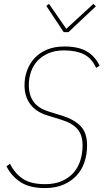

<svg xmlns="http://www.w3.org/2000/svg" viewBox="-20 -947 528 979"><path d="M209 12Q132 12 85.5 -18Q39 -48 13 -99L31 -112Q56 -62 97 -35Q138 -8 210 -8Q260 -8 296 -24Q332 -40 355.5 -67Q379 -94 390 -130Q401 -166 401 -206Q401 -260 374 -290Q347 -320 291 -337L223 -358Q164 -376 134.5 -415.5Q105 -455 105 -513Q105 -553 118.5 -589Q132 -625 157.5 -652Q183 -679 221 -694.5Q259 -710 308 -710Q380 -710 422.5 -685Q465 -660 488 -612L470 -601Q447 -651 407 -670.5Q367 -690 306 -690Q261 -690 227.5 -675.5Q194 -661 171.5 -637Q149 -613 138 -581Q127 -549 127 -513Q127 -462 151 -428.5Q175 -395 229 -378L297 -357Q360 -337 392 -303Q424 -269 424 -206Q424 -161 411 -121.5Q398 -82 371 -52.5Q344 -23 303.5 -5.5Q263 12 209 12ZM305 -783 216 -917 230 -927 318 -800 456 -927 469 -915 329 -783Z"/></svg>

Font: IBM Plex Sans Condensed Thin
Style: Italic
Weight: 100
Width: 3
Italic angle: -11°
Designer: Mike Abbink, Paul van der Laan, Pieter van Rosmalen
Foundry: Bold Monday
Version: Version 1.3